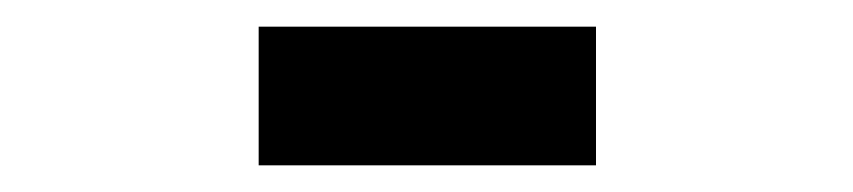

<svg xmlns="http://www.w3.org/2000/svg" viewBox="-20 -343 640 144"><path d="M174 -219V-323H427V-219Z"/></svg>

Font: Chivo Mono Medium
Style: Regular
Weight: 500
Monospace: yes
Designer: Hector Gatti
Foundry: Omnibus-Type
Version: Version 1.008